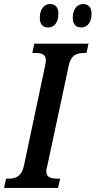

<svg xmlns="http://www.w3.org/2000/svg" viewBox="-38 -930 473 950"><path d="M365 -794C388 -794 415 -812 415 -862C415 -895 398 -910 373 -910C342 -910 322 -882 322 -842C322 -809 338 -794 365 -794ZM201 -794C224 -794 251 -812 251 -862C251 -895 234 -910 210 -910C178 -910 159 -882 159 -842C159 -809 175 -794 201 -794ZM-18 0H249L260 -46H249C216 -46 191 -51 191 -82C191 -91 195 -106 199 -123L301 -600C312 -660 344 -668 380 -668H390L400 -714H132L122 -668H132C166 -668 189 -663 189 -632C189 -626 187 -615 184 -599L81 -113C69 -54 37 -46 3 -46H-8Z"/></svg>

Font: Noto Serif Condensed Semi
Style: Italic
Weight: 600
Width: 3
Italic angle: -12°
Designer: Monotype Design Team
Foundry: Monotype Imaging Inc.
Version: Version 1.901